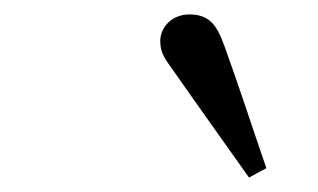

<svg xmlns="http://www.w3.org/2000/svg" viewBox="-20 -780 440 266"><path d="M349 -547C329 -605 312 -658 291 -716C280 -747 269 -760 242 -760C219 -760 202 -743 202 -723C202 -706 209 -698 221 -681C258 -628 289 -585 325 -534L349 -547Z"/></svg>

Font: Source Serif 4 Variable
Style: Italic
Weight: 400
Italic angle: -12°
Designer: Frank Grießhammer
Foundry: Adobe Systems Incorporated
Version: Version 4.004;hotconv 1.0.116;makeotfexe 2.5.65601